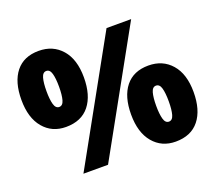

<svg xmlns="http://www.w3.org/2000/svg" viewBox="-122 -890 1192 1063"><g transform="rotate(-20 474.0 -358.0)"><path d="M200 -724Q284 -724 335 -665.5Q386 -607 386 -501Q386 -395 338.5 -335.5Q291 -276 200 -276Q118 -276 68 -335.5Q18 -395 18 -501Q18 -607 65 -665.5Q112 -724 200 -724ZM742 -714 346 0H201L597 -714ZM202 -605Q181 -605 173 -576.5Q165 -548 165 -499Q165 -451 173 -422Q181 -393 202 -393Q223 -393 231 -421.5Q239 -450 239 -499Q239 -548 231 -576.5Q223 -605 202 -605ZM743 -440Q827 -440 878 -381.5Q929 -323 929 -217Q929 -111 881.5 -51.5Q834 8 743 8Q661 8 611 -51.5Q561 -111 561 -217Q561 -323 608 -381.5Q655 -440 743 -440ZM745 -321Q724 -321 716 -292.5Q708 -264 708 -215Q708 -167 716 -138Q724 -109 745 -109Q766 -109 774 -137.5Q782 -166 782 -215Q782 -265 774 -293Q766 -321 745 -321Z"/></g></svg>

Font: Noto Sans Thaana Black
Style: Regular
Weight: 900
Designer: David Williams
Foundry: Google Inc.
Version: Version 3.001; ttfautohint (v1.8.4.7-5d5b)